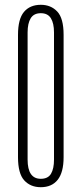

<svg xmlns="http://www.w3.org/2000/svg" viewBox="-20 -770 340 800"><path d="M55 -625Q55 -691 80 -720.5Q105 -750 150 -750Q192 -750 218.5 -722Q245 -694 245 -625V-115Q245 -52 220.5 -21Q196 10 150 10Q107 10 81 -18.5Q55 -47 55 -115ZM150 -715Q121 -715 108 -694Q95 -673 95 -635V-105Q95 -25 150 -25Q180 -25 192.5 -46Q205 -67 205 -105V-635Q205 -673 192 -694Q179 -715 150 -715Z"/></svg>

Font: Exetegue Light
Style: Regular
Weight: 300
Designer: Fábio Duarte Martins
Foundry: Fábio Duarte Martins
Version: Version 0.001